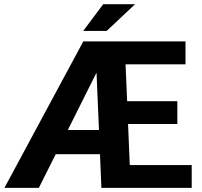

<svg xmlns="http://www.w3.org/2000/svg" viewBox="-20 -912 980 932"><path d="M910.6 0H472.2L465.3 -163.6H250.5L168.5 0H1.5L384.3 -710.9H880.4V-599.6H589.4L597.2 -420.9H840.8V-310.1H601.6L609.9 -110.8H910.6ZM309.1 -280.8H460.4L448.7 -556.6L447.3 -557.1ZM481 -891.6H635.7L497.6 -761.7H383.8Z"/></svg>

Font: Roboto Web
Style: Bold
Weight: 700
Designer: Google
Version: Version 1.200310; 2013